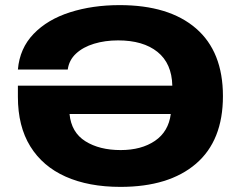

<svg xmlns="http://www.w3.org/2000/svg" viewBox="-20 -719 942 751"><path d="M451 12Q327 12 237 -28Q147 -68 98.5 -146.5Q50 -225 50 -340V-384H654Q652 -471 596 -516Q540 -561 442 -561Q391 -561 348 -548Q305 -535 277.5 -509.5Q250 -484 245 -447H50Q57 -530 111.5 -586.5Q166 -643 254 -671Q342 -699 448 -699Q641 -699 746.5 -608Q852 -517 852 -343Q852 -169 746.5 -78.5Q641 12 451 12ZM452 -132Q533 -132 586 -168Q639 -204 648 -273H252Q259 -201 314 -166.5Q369 -132 452 -132Z"/></svg>

Font: Archivo SemiExpanded ExtraBold
Style: Regular
Weight: 800
Width: 6
Designer: Hector Gatti
Foundry: Omnibus-Type
Version: Version 2.001; ttfautohint (v1.8.3)